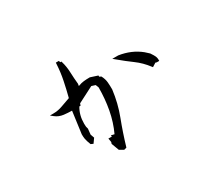

<svg xmlns="http://www.w3.org/2000/svg" viewBox="-117 -935 1234 1098"><g transform="rotate(-30 500.0 -386.5)"><path d="M328.6 -416Q302.7 -373.5 302.7 -316.9Q302.7 -306.6 303.7 -296.4L307.6 -281.7L303.7 -244.1L312.5 -219.2L292 -190.4L276.4 -197.3Q265.6 -224.6 262.7 -241.7Q260.7 -254.4 260.7 -270.5V-271L280.3 -416Q252.9 -416.5 227.5 -419.4Q196.3 -423.3 173.8 -441.4L156.7 -455.1H178.7Q211.4 -455.1 241.2 -466.3Q271 -477.5 300.3 -487.3Q313 -536.1 323.5 -587.4Q334 -638.7 336.9 -692.9L337.4 -700.2H356.9L360.8 -689.5H368.2L369.6 -684.1Q379.9 -649.9 381.3 -609.9Q382.8 -570.8 386.7 -531.7L384.3 -519.5H388.2Q405.3 -526.4 422.9 -528.3Q440.9 -530.3 461.9 -530.3H463.4L511.7 -514.6V-508.8V-506.8L523.4 -501Q536.1 -477.1 538.1 -454.1Q540 -431.2 540 -407.2V-406.7Q529.3 -320.3 499.3 -241.9Q469.2 -163.6 443.8 -77.6L426.8 -72.8L399.9 -88.4L381.3 -138.2L384.8 -148.9L380.4 -173.8H396.5H397.5L402.3 -172.4V-182.6L423.3 -177.7Q452.1 -239.3 465.3 -309.6Q478.5 -379.9 478.5 -455.6L470.7 -475.1L445.8 -482.9L341.3 -429.2L336.4 -416ZM666 -557.6H667Q748 -545.4 806.6 -498Q818.8 -487.8 831.1 -475.6Q838.9 -464.8 843.5 -456.3Q848.1 -447.8 849.9 -444.1Q851.6 -440.4 852.5 -436.5Q854.5 -428.7 854.5 -420.9V-413.1H837.9L830.1 -415.5L805.7 -399.9L801.3 -405.3Q769 -448.2 727.3 -478.8Q685.5 -509.3 644.5 -543.9L627.9 -557.6Z"/></g></svg>

Font: Bakudai
Style: Bold
Weight: 700
Version: Version 1.48